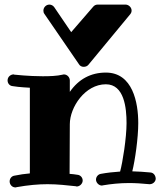

<svg xmlns="http://www.w3.org/2000/svg" viewBox="-20 -801 701 836"><path d="M658 -22C658 -35 650 -49 635 -50C608 -53 581 -54 556 -55C568 -103 582 -200 582 -265C582 -354 558 -485 441 -485C375 -485 322 -456 284 -401V-451C284 -464 273 -477 258 -477C256 -477 254 -476 253 -476C228 -470 197 -469 166 -469C104 -469 43 -476 42 -476C41 -477 40 -477 39 -477C27 -477 13 -467 13 -451C13 -438 22 -427 35 -426C38 -425 69 -421 110 -419V-46C88 -44 66 -41 42 -36C30 -34 22 -23 22 -11C22 2 32 15 47 15C49 15 50 15 52 14C102 5 147 1 187 1C232 1 272 6 311 10C312 11 313 11 314 11C327 11 340 -1 340 -15C340 -28 330 -39 317 -40C306 -42 295 -43 283 -44L284 -259V-260C284 -335 351 -434 441 -434C521 -434 531 -331 531 -265C531 -201 514 -94 503 -54C474 -52 446 -49 419 -44C407 -42 398 -31 398 -19C398 -6 410 7 424 7C425 7 427 6 428 6C464 0 501 -4 542 -4C570 -4 599 -2 630 1C631 1 632 1 632 1C645 1 657 -9 658 -22ZM527 -781H405C398 -781 391 -778 386 -772L290 -661L216 -770C211 -777 203 -781 195 -781C180 -781 169 -768 169 -755C169 -750 170 -745 173 -741L324 -521C328 -514 336 -510 344 -510C353 -510 360 -513 365 -519L547 -739C551 -744 553 -749 553 -755C553 -770 539 -781 527 -781Z"/></svg>

Font: Ribeye
Style: Regular
Weight: 400
Designer: Astigmatic (AOETI)
Foundry: Astigmatic (AOETI)
Version: Version 1.000